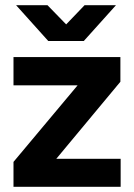

<svg xmlns="http://www.w3.org/2000/svg" viewBox="-20 -720 517 740"><path d="M32 0H445V-108H197L444 -405V-500H32V-391H279L32 -96ZM166 -562H303L427 -700H306L235 -626L163 -700H42Z"/></svg>

Font: HB Figtree Prototype
Style: Bold
Weight: 700
Designer: Alfredo Marco Pradil
Foundry: Hanken Design Co.®
Version: Version 1.002;Glyphs 3.2 (3228)